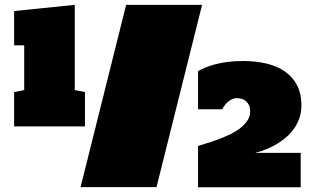

<svg xmlns="http://www.w3.org/2000/svg" viewBox="-20 -770 1290 790"><path d="M499 -750H811.5L624 0H311.5ZM38.1 -724.6 287.6 -750V-399.4L329.6 -391.1V-250H38.1V-391.1L79.6 -399.4V-583.5H38.1ZM794.9 -169.4Q805.7 -173.3 825.9 -179.2Q846.2 -185.1 869.9 -193.6Q893.6 -202.1 918.5 -213.4Q943.4 -224.6 963.4 -239Q983.4 -253.4 996.3 -271.5Q1009.3 -289.6 1009.3 -311.5Q1009.3 -325.7 1004.9 -335.9Q1000.5 -346.2 992.9 -353Q985.4 -359.9 975.1 -363Q964.8 -366.2 953.6 -366.2Q938 -366.2 921.9 -354.2Q905.8 -342.3 894.5 -320.3H794.9V-477.5Q807.1 -484.4 824.2 -491.7Q841.3 -499 864 -505.1Q886.7 -511.2 915.5 -515.1Q944.3 -519 980.5 -519Q1033.2 -519 1077.4 -508.3Q1121.6 -497.6 1153.3 -475.1Q1185.1 -452.6 1202.6 -418.5Q1220.2 -384.3 1220.2 -336.9Q1220.2 -307.6 1211.9 -283.9Q1203.6 -260.3 1190.2 -241.2Q1176.8 -222.2 1159.7 -207.3Q1142.6 -192.4 1125 -181.2Q1083.5 -154.8 1030.3 -141.1H1217.3V0.5H794.9Z"/></svg>

Font: Holtwood One SC
Style: Regular
Weight: 400
Version: Version 1.000